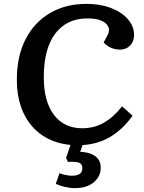

<svg xmlns="http://www.w3.org/2000/svg" viewBox="-20 -735 744 991"><path d="M366 236Q342 236 314 229.5Q286 223 268 214L287 159Q299 164 317.5 168Q336 172 352 172Q375 172 390 163.5Q405 155 405 133Q405 108 381.5 103Q358 98 331 101L321 80L344 13Q259 5 197 -37.5Q135 -80 101 -152.5Q67 -225 67 -324Q67 -445 112 -532.5Q157 -620 238 -667.5Q319 -715 426 -715Q498 -715 553.5 -693.5Q609 -672 640.5 -635.5Q672 -599 672 -554Q672 -521 651.5 -500Q631 -479 600 -479Q549 -479 515 -516L535 -553Q554 -589 525.5 -614.5Q497 -640 431 -640Q325 -640 265.5 -562Q206 -484 206 -336Q206 -211 258.5 -142Q311 -73 404 -73Q466 -73 516 -101.5Q566 -130 610 -186L664 -138Q620 -74 556 -33Q492 8 406 14L394 49Q418 49 442.5 56.5Q467 64 483.5 82Q500 100 500 131Q500 175 464.5 205.5Q429 236 366 236Z"/></svg>

Font: Literata 7pt SemiBold
Style: Italic
Weight: 600
Italic angle: -2°
Designer: Latin by Veronika Burian and Jose Scaglione. Greek by Irene Vlachou. Cyrillic by Vera Evstafieva
Foundry: TypeTogether
Version: Version 3.002